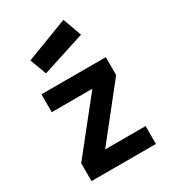

<svg xmlns="http://www.w3.org/2000/svg" viewBox="-187 -862 852 958"><g transform="rotate(-30 239.0 -383.5)"><path d="M53 -397H287L53 -103V0H424V-103H191L424 -397V-500H53ZM90 -674 125 -579 373 -659 334 -767Z"/></g></svg>

Font: TitilliumText22L
Style: 800 wt
Weight: 800
Designer: Campivisivi
Foundry: Campivisivi
Version: 1.000